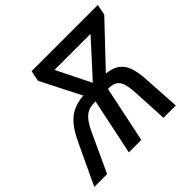

<svg xmlns="http://www.w3.org/2000/svg" viewBox="-212 -900 1086 1086"><g transform="rotate(-45 331.0 -357.0)"><path d="M-39.6 0 70.8 -234.4Q95.2 -287.6 121.8 -324.7Q148.4 -361.8 186.3 -383.3Q224.1 -404.8 281.7 -409.7L159.7 -649.9L172.9 -713.9H702.6L689.5 -649.4L460.4 -407.7Q514.6 -401.4 543.5 -377.7Q572.3 -354 584 -314.2Q595.7 -274.4 598.6 -221.2L612.3 0H513.7L502 -223.1Q499 -261.2 491.2 -286.4Q483.4 -311.5 465.3 -324.5Q447.3 -337.4 414.6 -337.4H407.2L336.4 0H236.8L307.6 -337.4H301.3Q268.6 -337.4 245.6 -326.4Q222.7 -315.4 204.3 -290.8Q186 -266.1 166.5 -224.1L63 0ZM371.1 -422.4 557.6 -627.4H269.5Z"/></g></svg>

Font: Open Sans Medium
Style: Italic
Weight: 500
Italic angle: -12°
Designer: Monotype Design Team
Foundry: Monotype Imaging Inc.
Version: Version 3.000